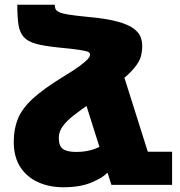

<svg xmlns="http://www.w3.org/2000/svg" viewBox="-20 -780 758 810"><path d="M211 -760Q211 -750 214 -742.5Q217 -735 229 -729Q241 -723 269 -718.5Q297 -714 348 -709Q427 -702 473.5 -689.5Q520 -677 543 -660Q566 -643 573 -624.5Q580 -606 580 -587Q580 -564 574.5 -542.5Q569 -521 547.5 -494.5Q526 -468 480.5 -431Q435 -394 355 -340Q319 -315 290 -292.5Q261 -270 244.5 -247Q228 -224 228 -199Q228 -164 245.5 -151.5Q263 -139 302 -139Q346 -139 381.5 -152.5Q417 -166 435 -185V-50H431Q415 -31 367 -10.5Q319 10 247 10Q188 10 140.5 -11.5Q93 -33 65.5 -75.5Q38 -118 38 -182Q38 -236 55.5 -279Q73 -322 118 -363.5Q163 -405 243 -454Q291 -483 316 -501.5Q341 -520 350.5 -531Q360 -542 360 -550Q360 -557 352 -561Q344 -565 315.5 -569.5Q287 -574 223 -580Q165 -586 131 -595.5Q97 -605 80 -624Q63 -643 58 -675.5Q53 -708 53 -760ZM303 -466 484 -518 631 -53 450 0ZM451 0 588 -140H706V0Z"/></svg>

Font: Noto Sans Armenian Black
Style: Regular
Weight: 900
Version: Version 2.007